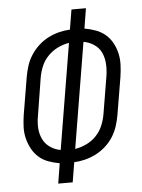

<svg xmlns="http://www.w3.org/2000/svg" viewBox="-53 -777 605 819"><g transform="rotate(-5 250.0 -367.5)"><path d="M163 0 177 -86Q153 -90 129.5 -98.5Q106 -107 88.5 -122.5Q71 -138 59.5 -159Q48 -180 42 -204Q36 -228 37 -253.5Q38 -279 42 -305L69 -466Q73 -489 80.5 -512.5Q88 -536 102 -557.5Q116 -579 135 -596.5Q154 -614 176.5 -625.5Q199 -637 223 -643Q247 -649 270 -650L284 -735H346L332 -649Q356 -645 379.5 -636.5Q403 -628 421 -612.5Q439 -597 450.5 -576Q462 -555 467.5 -531Q473 -507 472 -481.5Q471 -456 467 -430L440 -269Q436 -246 428.5 -222.5Q421 -199 407.5 -177.5Q394 -156 374.5 -138.5Q355 -121 332.5 -109.5Q310 -98 286 -92Q262 -86 239 -85L225 0ZM186 -142 261 -594Q236 -590 212.5 -578.5Q189 -567 170.5 -548Q152 -529 142 -505Q132 -481 128 -457L102 -295Q97 -269 98.5 -243.5Q100 -218 110.5 -196Q121 -174 141.5 -160Q162 -146 186 -142ZM248 -141Q273 -145 297 -156.5Q321 -168 339 -187Q357 -206 367 -230Q377 -254 381 -278L408 -440Q412 -466 410.5 -491.5Q409 -517 399 -539Q389 -561 368 -575Q347 -589 323 -593Z"/></g></svg>

Font: Iosevka SS18 Light
Style: Italic
Weight: 300
Italic angle: -9°
Monospace: yes
Designer: Belleve Invis
Foundry: Belleve Invis
Version: Version 25.1.1; ttfautohint (v1.8.4)